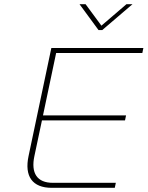

<svg xmlns="http://www.w3.org/2000/svg" viewBox="-20 -900 707 920"><path d="M226 -670 117 -153C96 -55 135 0 228 0H530L535 -24H233C158 -24 127 -70 145 -153L181 -323H579L584 -347H186L249 -646H662L667 -670ZM361 -880 452 -756H470L615 -880H586L466 -777L390 -880Z"/></svg>

Font: LT Wave Mono Thin
Style: Italic
Weight: 100
Designer: Daniel Lyons
Version: Version 2.5 (Glyphs App)